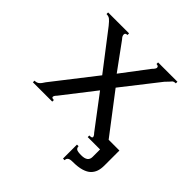

<svg xmlns="http://www.w3.org/2000/svg" viewBox="-183 -673 987 987"><g transform="rotate(45 310.5 -179.5)"><path d="M429.7 0V-11.7Q441.4 -11.7 445.3 -13.7Q449.2 -15.6 449.2 -19.5Q449.2 -27.3 437.5 -39.1L304.7 -214.8L168 -39.1Q156.2 -27.3 156.2 -19.5Q156.2 -11.7 171.9 -11.7V0H31.2V-11.7Q46.9 -11.7 56.6 -19.5Q66.4 -27.3 78.1 -46.9L257.8 -277.3L101.6 -480.5Q85.9 -500 76.2 -507.8Q66.4 -515.6 50.8 -515.6V-527.3H203.1V-515.6Q187.5 -515.6 187.5 -503.9Q187.5 -492.2 199.2 -480.5L304.7 -335.9L414.1 -480.5Q429.7 -496.1 429.7 -503.9Q429.7 -515.6 414.1 -515.6V-527.3H554.7V-515.6Q539.1 -515.6 533.2 -507.8Q527.3 -500 507.8 -480.5L351.6 -281.2L515.6 -66.4H593.8V43Q593.8 66.4 587.9 84Q582 101.6 568.4 115.2Q554.7 128.9 529.3 136.7Q503.9 144.5 464.8 144.5Q445.3 144.5 437.5 150.4Q429.7 156.2 429.7 168H418V66.4H429.7Q429.7 78.1 437.5 84Q445.3 89.8 472.7 89.8Q519.5 89.8 519.5 54.7V0Z"/></g></svg>

Font: 和音 by 宁静之雨，公众号njzyshare
Style: Regular
Weight: 400
Designer: Steve Matteson
Foundry: Ascender Corporation
Version: Version 6.00;June 8, 2018;FontCreator 11.0.0.2388 32-bit